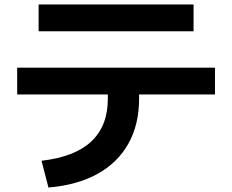

<svg xmlns="http://www.w3.org/2000/svg" viewBox="-20 -780 1040 860"><path d="M166 -60Q315 -77 389 -146.5Q463 -216 463 -337V-357H57V-477H943V-357H603V-337Q603 -222 555 -136.5Q507 -51 416.5 -1Q326 49 197 60ZM153 -640V-760H847V-640Z"/></svg>

Font: M PLUS 1 Code
Style: Regular
Weight: 400
Designer: Coji Morishita
Foundry: UNDERFOREST DESIGN
Version: Version 1.005